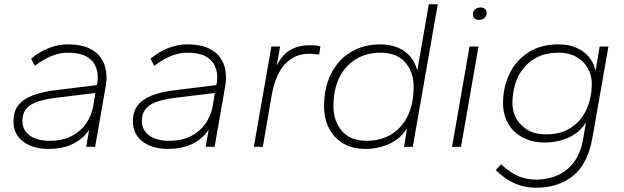

<svg xmlns="http://www.w3.org/2000/svg" viewBox="-20 -688 2924 900"><path d="M207 10Q135 10 89 -24Q43 -58 43 -120Q43 -163 64 -192Q85 -221 130 -239.5Q175 -258 246 -266L434 -289Q439 -308 438 -334Q437 -360 424.5 -384.5Q412 -409 382 -425Q352 -441 297 -441Q260 -441 221.5 -425.5Q183 -410 143 -379L126 -413Q164 -445 208 -462.5Q252 -480 297 -480Q358 -480 396 -462.5Q434 -445 453 -417Q472 -389 477 -354.5Q482 -320 476 -286L426 0H384L398 -80Q372 -39 323.5 -14.5Q275 10 207 10ZM212 -28Q273 -28 315.5 -50Q358 -72 383.5 -109Q409 -146 417 -191L427 -252L245 -230Q155 -219 120 -193.5Q85 -168 85 -122Q85 -77 120 -52.5Q155 -28 212 -28Z M767 10Q695 10 649 -24Q603 -58 603 -120Q603 -163 624 -192Q645 -221 690 -239.5Q735 -258 806 -266L994 -289Q999 -308 998 -334Q997 -360 984.5 -384.5Q972 -409 942 -425Q912 -441 857 -441Q820 -441 781.5 -425.5Q743 -410 703 -379L686 -413Q724 -445 768 -462.5Q812 -480 857 -480Q918 -480 956 -462.5Q994 -445 1013 -417Q1032 -389 1037 -354.5Q1042 -320 1036 -286L986 0H944L958 -80Q932 -39 883.5 -14.5Q835 10 767 10ZM772 -28Q833 -28 875.5 -50Q918 -72 943.5 -109Q969 -146 977 -191L987 -252L805 -230Q715 -219 680 -193.5Q645 -168 645 -122Q645 -77 680 -52.5Q715 -28 772 -28Z M1170 0 1252 -470H1293L1277 -380Q1304 -434 1343 -455Q1382 -476 1432 -476Q1450 -476 1462 -474.5Q1474 -473 1482 -470L1476 -432Q1463 -434 1451.5 -435Q1440 -436 1427 -436Q1363 -436 1317.5 -389Q1272 -342 1254 -244L1212 0Z M1693 10Q1630 10 1586.5 -17Q1543 -44 1521 -89Q1499 -134 1499 -189Q1499 -278 1532.5 -343.5Q1566 -409 1625.5 -444.5Q1685 -480 1763 -480Q1828 -480 1874 -449Q1920 -418 1936 -357L1990 -668H2032L1915 0H1874L1888 -87Q1859 -39 1806.5 -14.5Q1754 10 1693 10ZM1698 -28Q1766 -28 1815.5 -59Q1865 -90 1892 -146.5Q1919 -203 1919 -280Q1919 -350 1879.5 -395.5Q1840 -441 1765 -441Q1698 -441 1648 -410.5Q1598 -380 1570.5 -324Q1543 -268 1543 -190Q1543 -120 1583 -74Q1623 -28 1698 -28Z M2099 0 2181 -470H2223L2141 0ZM2225 -595Q2212 -595 2204.5 -601.5Q2197 -608 2197 -620Q2197 -636 2207 -644.5Q2217 -653 2233 -653Q2246 -653 2253.5 -646.5Q2261 -640 2261 -628Q2261 -612 2251 -603.5Q2241 -595 2225 -595Z M2492 192Q2438 192 2391 171Q2344 150 2304 109L2329 82Q2368 119 2407 136.5Q2446 154 2493 154Q2545 154 2590.5 135Q2636 116 2668.5 74.5Q2701 33 2713 -34L2727 -115Q2698 -67 2646 -43.5Q2594 -20 2533 -20Q2477 -20 2432.5 -42.5Q2388 -65 2363 -107Q2338 -149 2338 -204Q2338 -279 2368 -341.5Q2398 -404 2456 -442Q2514 -480 2598 -480Q2663 -480 2709.5 -449Q2756 -418 2772 -357L2791 -470H2832L2757 -42Q2735 80 2666.5 136Q2598 192 2492 192ZM2538 -58Q2595 -58 2636 -78Q2677 -98 2703 -131.5Q2729 -165 2741.5 -207.5Q2754 -250 2754 -295Q2754 -336 2735 -369Q2716 -402 2681.5 -421.5Q2647 -441 2600 -441Q2542 -441 2501.5 -421.5Q2461 -402 2434 -368.5Q2407 -335 2394.5 -292.5Q2382 -250 2382 -205Q2382 -164 2401 -131Q2420 -98 2455 -78Q2490 -58 2538 -58Z"/></svg>

Font: Gantari ExtraLight
Style: Italic
Weight: 250
Italic angle: -10°
Designer: Anugrah Pasau
Foundry: Lafontype
Version: Version 1.000